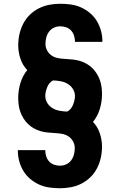

<svg xmlns="http://www.w3.org/2000/svg" viewBox="-20 -851 640 1022"><path d="M299 151Q271 151 242.5 147Q214 143 188.5 131.5Q163 120 141 101.5Q119 83 104.5 59Q90 35 82.5 7.5Q75 -20 75 -48V-52H221V-50Q221 -34 226 -18.5Q231 -3 241.5 8.5Q252 20 267.5 25.5Q283 31 299 31Q316 31 332 24Q348 17 358.5 3Q369 -11 373.5 -28Q378 -45 378 -63Q378 -82 368.5 -99Q359 -116 343 -126Q327 -136 307.5 -139Q288 -142 269 -143Q250 -144 231 -146Q212 -148 194 -153.5Q176 -159 159 -168.5Q142 -178 128.5 -191.5Q115 -205 105 -221Q95 -237 88.5 -255Q82 -273 79.5 -292Q77 -311 77 -330Q77 -370 88.5 -408.5Q100 -447 125 -478Q100 -504 88.5 -539Q77 -574 77 -610Q77 -640 83.5 -669Q90 -698 103.5 -724.5Q117 -751 138.5 -772Q160 -793 186.5 -806.5Q213 -820 242.5 -825.5Q272 -831 301 -831Q329 -831 357.5 -827Q386 -823 411.5 -811.5Q437 -800 459 -781.5Q481 -763 495.5 -739Q510 -715 517.5 -687.5Q525 -660 525 -632V-628H379V-630Q379 -646 374 -661.5Q369 -677 358.5 -688.5Q348 -700 332.5 -705.5Q317 -711 301 -711Q284 -711 268 -704Q252 -697 241.5 -683Q231 -669 226.5 -652Q222 -635 222 -617Q222 -598 231.5 -581Q241 -564 257 -554Q273 -544 292.5 -541Q312 -538 331 -537Q350 -536 369 -534Q388 -532 406 -526.5Q424 -521 441 -511.5Q458 -502 471.5 -488.5Q485 -475 495 -459Q505 -443 511.5 -425Q518 -407 520.5 -388Q523 -369 523 -350Q523 -310 511.5 -271.5Q500 -233 475 -202Q500 -176 511.5 -141Q523 -106 523 -70Q523 -40 516.5 -11Q510 18 496.5 44.5Q483 71 461.5 92Q440 113 413.5 126.5Q387 140 357.5 145.5Q328 151 299 151ZM337 -257Q348 -262 356 -271.5Q364 -281 368.5 -292.5Q373 -304 376 -316Q379 -328 379 -340Q379 -360 368 -377.5Q357 -395 340 -405Q323 -415 303 -418.5Q283 -422 263 -423Q252 -418 244 -408.5Q236 -399 231.5 -387.5Q227 -376 224 -364Q221 -352 221 -340Q221 -320 232 -302.5Q243 -285 260 -275Q277 -265 297 -261.5Q317 -258 337 -257Z"/></svg>

Font: Iosevka Aile Heavy
Style: Regular
Weight: 900
Designer: Belleve Invis
Foundry: Belleve Invis
Version: Version 31.1.0; ttfautohint (v1.8.4)